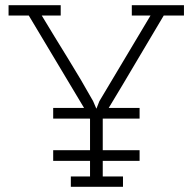

<svg xmlns="http://www.w3.org/2000/svg" viewBox="-20 -720 729 740"><path d="M518 -100H376V-40H454V0H253V-40H327V-100H185V-141H327V-262Q326 -262 326 -263H185V-304H304L91 -660H13V-700H214V-660H141Q191 -577 241.5 -495.5Q292 -414 339 -330L351 -302H352L363 -330L560 -660H488V-700H689V-660H611Q557 -570 505 -481.5Q453 -393 399 -304H518V-263H376V-252V-141H518Z"/></svg>

Font: Josefin Slab
Style: Regular
Weight: 400
Designer: Santiago Orozco
Foundry: Typemade
Version: Version 1.000